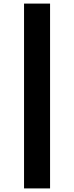

<svg xmlns="http://www.w3.org/2000/svg" viewBox="-20 -857 414 1070"><path d="M114 -837H259V193H114Z"/></svg>

Font: BioRhyme ExtraBold ExtraBold
Style: Regular
Weight: 800
Version: Version 1.600;gftools[0.9.33]